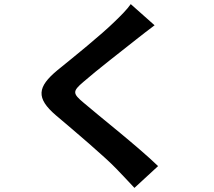

<svg xmlns="http://www.w3.org/2000/svg" viewBox="-20 -840 1040 934"><path d="M616 -820C600 -796 568 -764 540 -737C473 -671 338 -562 260 -499C161 -417 154 -363 252 -279C342 -203 493 -75 547 -18C575 12 606 43 634 74L749 -32C651 -127 460 -277 387 -340C333 -385 332 -396 385 -441C450 -498 581 -599 645 -650C668 -668 701 -694 732 -717Z"/></svg>

Font: Noto Sans T Chinese Bold
Style: Bold
Weight: 700
Designer: Ryoko NISHIZUKA (kana & ideographs); Paul D. Hunt (Latin, Greek & Cyrillic); Wenlong ZHANG (bopomofo); Sandoll Communica
Foundry: Adobe Systems Incorporated
Version: Version 1.000;PS 1;hotconv 1.0.78;makeotf.lib2.5.61930